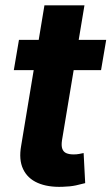

<svg xmlns="http://www.w3.org/2000/svg" viewBox="-20 -696 420 723"><path d="M379.9 -545.9 360.5 -431.8H32L51.4 -545.9ZM147.3 -675.8H298L213.5 -168Q210.3 -147.2 214.7 -135.4Q219.2 -123.5 230.1 -119.1Q241 -114.6 256.1 -114.6Q267 -114.2 278 -116.3Q289 -118.5 294.9 -119.7L300.8 -6.4Q287.8 -2.7 266.2 2Q244.5 6.7 215.4 7.4Q160.2 9.5 121.9 -7.3Q83.6 -24 66.9 -59.5Q50.2 -94.9 59.8 -147.9Z"/></svg>

Font: Inter Tight
Style: Italic
Weight: 400
Italic angle: -9.39999°
Designer: Rasmus Andersson
Foundry: rsms
Version: Version 3.002